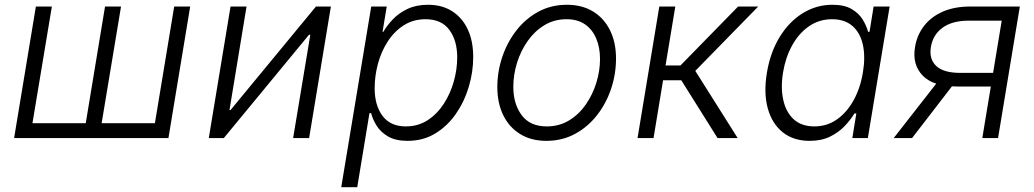

<svg xmlns="http://www.w3.org/2000/svg" viewBox="-20 -573 4292 797"><path d="M128.9 -545.9H195.3L114.7 -61.5H335.9L416 -545.9H482.4L401.9 -61.5H623L703.1 -545.9H769.5L679.2 0H38.6Z M1263.2 0H1196.8L1268.1 -428.7H1262.7L909.2 0H846.7L937 -545.9H1003.4L932.6 -116.2H937L1291.5 -545.9H1353.5Z M1396.5 204.1 1521 -545.9H1585.4L1567.9 -440.9H1571.3Q1586.4 -467.3 1611.1 -493.2Q1635.7 -519 1671.9 -536.1Q1708 -553.2 1756.8 -553.2Q1814.9 -553.2 1856.9 -526.4Q1898.9 -499.5 1921.6 -451.2Q1944.3 -402.8 1944.3 -336.4Q1944.3 -273.9 1925.8 -212.2Q1907.2 -150.4 1872.1 -99.9Q1836.9 -49.3 1786.6 -18.8Q1736.3 11.7 1672.4 11.7Q1622.1 11.7 1590.8 -6.6Q1559.6 -24.9 1543.2 -51.5Q1526.9 -78.1 1520.5 -103.5H1513.7L1462.9 204.1ZM1664.6 -48.3Q1715.8 -48.3 1755.4 -74.2Q1794.9 -100.1 1822.3 -142.3Q1849.6 -184.6 1863.8 -235.1Q1877.9 -285.6 1877.9 -335Q1877.9 -404.8 1845.2 -449Q1812.5 -493.2 1746.6 -493.2Q1695.3 -493.2 1655.8 -467.8Q1616.2 -442.4 1589.4 -400.6Q1562.5 -358.9 1548.8 -308.1Q1535.2 -257.3 1535.2 -207Q1535.2 -135.7 1567.9 -92Q1600.6 -48.3 1664.6 -48.3Z M2248 11.7Q2185.5 11.7 2139.9 -16.1Q2094.2 -43.9 2069.3 -94.2Q2044.4 -144.5 2044.4 -211.4Q2044.4 -275.4 2064.9 -336.4Q2085.4 -397.5 2123.3 -446.3Q2161.1 -495.1 2214.4 -524.2Q2267.6 -553.2 2333 -553.2Q2396 -553.2 2441.7 -525.4Q2487.3 -497.6 2512.2 -447.3Q2537.1 -397 2537.1 -330.1Q2537.1 -265.1 2516.6 -204.1Q2496.1 -143.1 2457.8 -94.2Q2419.4 -45.4 2366.2 -16.8Q2313 11.7 2248 11.7ZM2249.5 -48.3Q2301.3 -48.3 2342.3 -73.2Q2383.3 -98.1 2411.9 -139.4Q2440.4 -180.7 2455.6 -230Q2470.7 -279.3 2470.7 -328.1Q2470.7 -375.5 2455.1 -412.8Q2439.5 -450.2 2408.7 -471.7Q2377.9 -493.2 2331.5 -493.2Q2280.8 -493.2 2240 -468.5Q2199.2 -443.8 2170.4 -402.8Q2141.6 -361.8 2126.2 -312.3Q2110.8 -262.7 2110.8 -212.4Q2110.8 -141.6 2145.5 -95Q2180.2 -48.3 2249.5 -48.3Z M2626.5 0 2716.8 -545.9H2783.2L2742.7 -301.3H2804.7L3043.9 -545.9H3127.4L2866.2 -278.8L3042 0H2958.5L2808.1 -239.7H2732.4L2692.9 0Z M3340.8 11.7Q3273.9 11.7 3229.2 -23.9Q3184.6 -59.6 3167 -123.5Q3149.4 -187.5 3163.6 -272Q3177.7 -356.4 3216.6 -419.7Q3255.4 -482.9 3312 -518.1Q3368.7 -553.2 3435.1 -553.2Q3484.9 -553.2 3514.9 -535.6Q3544.9 -518.1 3560.8 -492.2Q3576.7 -466.3 3583.5 -440.9H3589.4L3606.4 -545.9H3672.9L3582.5 0H3518.1L3534.7 -102.1H3526.9Q3511.2 -76.2 3486.3 -49.8Q3461.4 -23.4 3425.5 -5.9Q3389.6 11.7 3340.8 11.7ZM3360.4 -48.3Q3413.1 -48.3 3454.3 -77.4Q3495.6 -106.4 3523.4 -157Q3551.3 -207.5 3562 -272.5Q3572.8 -337.4 3561.8 -387.2Q3550.8 -437 3518.6 -465.1Q3486.3 -493.2 3434.1 -493.2Q3379.9 -493.2 3337.6 -463.6Q3295.4 -434.1 3268.1 -384.3Q3240.7 -334.5 3230.5 -272.5Q3220.2 -210 3231.2 -158.9Q3242.2 -107.9 3274.4 -78.1Q3306.6 -48.3 3360.4 -48.3Z M4123 0H4057.6L4138.2 -487.3H4002.4Q3932.6 -487.3 3892.6 -458Q3852.5 -428.7 3844.2 -377.9Q3835.9 -328.1 3866.2 -299.3Q3896.5 -270.5 3965.8 -270.5H4130.9L4121.6 -213.9H3952.6Q3854 -213.9 3810.1 -259.3Q3766.1 -304.7 3778.3 -377.9Q3786.6 -427.7 3815.9 -465.6Q3845.2 -503.4 3893.6 -524.7Q3941.9 -545.9 4007.3 -545.9H4213.4ZM3766.1 0H3689.9L3883.3 -247.6H3957Z"/></svg>

Font: Inter Light
Style: Italic
Weight: 300
Italic angle: -9.3988°
Designer: Rasmus Andersson
Foundry: rsms
Version: Version 4.001;git-66647c0bb